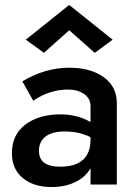

<svg xmlns="http://www.w3.org/2000/svg" viewBox="-20 -744 548 774"><path d="M137 -136Q137 -72 222 -72Q345 -72 345 -182V-191Q300 -214 241 -214Q190 -214 163.5 -193.5Q137 -173 137 -136ZM114 -338 70 -416Q162 -471 259 -471Q345 -471 398 -433Q451 -395 451 -328V0H345V-66Q325 -30 283.5 -10Q242 10 189 10Q115 10 71.5 -26.5Q28 -63 28 -126Q28 -201 82.5 -242Q137 -283 225 -283Q291 -283 345 -252V-316Q345 -347 319 -365Q293 -383 254 -383Q180 -383 114 -338ZM259 -622 157 -531 84 -584 259 -724 434 -584 362 -531Z"/></svg>

Font: Renner* Medium
Style: Medium
Weight: 500
Version: Version 003.000 ; ttfautohint (v0.97) -l 8 -r 50 -G 200 -x 1